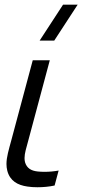

<svg xmlns="http://www.w3.org/2000/svg" viewBox="-20 -800 396 828"><path d="M214 -625 315 -780H252L151 -625ZM98.3 4.5C110.7 6.5 125.7 7.5 141.8 7.5C166.1 7.5 192.7 5.1 215.5 0L232.8 -64.5C213.3 -60.9 192.2 -59 172 -59C161.7 -59 151.6 -59.5 142.2 -60.5C114.5 -63.5 95.5 -74.5 87.9 -100.5C86.5 -106.3 85.8 -112.2 85.8 -118.3C85.8 -139.2 93.6 -162.8 103.2 -198.5L194.7 -540H121.2L28.9 -195.5C17.7 -153.9 7.9 -122.4 7.9 -92.8C7.9 -82.9 9 -73.3 11.5 -63.5C22.9 -20 55.9 -1.5 98.3 4.5Z"/></svg>

Font: Manrope
Style: RegularItalic
Weight: 400
Italic angle: -15°
Designer: Mikhail Sharanda
Foundry: Mikhail Sharanda
Version: Version 4.502;hotconv 1.0.109;makeotfexe 2.5.65596